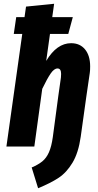

<svg xmlns="http://www.w3.org/2000/svg" viewBox="-20 -777 517 1018"><path d="M458 -425Q458 -402 456 -390L438 -267L408 -52Q396 33 364.5 85.5Q333 138 290.5 166Q248 194 182 221L148 111Q183 96 204.5 78.5Q226 61 239.5 30.5Q253 0 260 -50L289 -267L303 -366Q304 -373 304 -385Q304 -414 285 -414Q267 -414 248.5 -387Q230 -360 204 -306L162 0H14L98 -597H53L66 -686H110L118 -742L267 -757L257 -686H366L342 -597H245L225 -454Q281 -548 357 -548Q404 -548 431 -515Q458 -482 458 -425Z"/></svg>

Font: Fira Sans Extra Condensed
Style: Bold Italic
Weight: 700
Width: 3
Italic angle: -8°
Designer: Carrois Corporate & Edenspiekermann AG
Foundry: Carrois Corporate GbR & Edenspiekermann AG
Version: Version 4.203